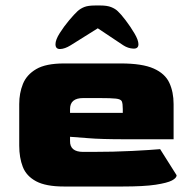

<svg xmlns="http://www.w3.org/2000/svg" viewBox="-20 -679 703 699"><path d="M213 0Q147 0 111.5 -19Q76 -38 63 -71.5Q50 -105 50 -149V-300Q50 -340 63.5 -373.5Q77 -407 112 -427.5Q147 -448 213 -448H420Q498 -448 539.5 -429.5Q581 -411 596.5 -377.5Q612 -344 612 -300V-172H437Q347 -172 300.5 -176Q254 -180 235 -181V-166Q234 -126 283 -126H314Q394 -126 462 -129.5Q530 -133 563 -136L623 -41Q623 -31 606 -22Q589 -13 546.5 -6.5Q504 0 426 0ZM235 -268H427V-282Q427 -302 423.5 -310Q420 -318 402 -320Q384 -322 341 -322H283Q235 -322 235 -282ZM182 -518Q182 -534 197.5 -558.5Q213 -583 232 -605.5Q251 -628 262 -638Q273 -648 287 -653.5Q301 -659 326 -659H346Q370 -659 385 -653Q400 -647 409 -638Q420 -628 437.5 -605Q455 -582 469.5 -557.5Q484 -533 484 -518Q484 -501 465 -502Q446 -503 429 -514L336 -576L237 -514Q216 -501 199 -500.5Q182 -500 182 -518Z"/></svg>

Font: Goldman
Style: Bold
Weight: 700
Designer: Jaikishan Patel
Version: Version 1.000; ttfautohint (v1.8.3)